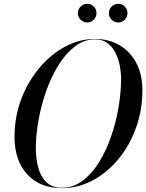

<svg xmlns="http://www.w3.org/2000/svg" viewBox="-20 -961 755 991"><path d="M541.9 -893Q541.9 -913 556.3 -927.2Q570.7 -941.4 590.3 -941.4Q610.3 -941.4 624.1 -927.2Q637.9 -913 637.9 -893Q637.9 -873.4 624.1 -859.2Q610.3 -845 590.3 -845Q570.7 -845 556.3 -859.2Q541.9 -873.4 541.9 -893ZM381.9 -893Q381.9 -913 396.3 -927.2Q410.7 -941.4 430.3 -941.4Q450.3 -941.4 464.1 -927.2Q477.9 -913 477.9 -893Q477.9 -873.4 464.1 -859.2Q450.3 -845 430.3 -845Q410.7 -845 396.3 -859.2Q381.9 -873.4 381.9 -893ZM300 10Q185.5 10 120.2 -61.5Q55 -133 55 -255Q55 -357.5 89.5 -448.8Q124 -540 182.8 -610Q241.5 -680 315.8 -720Q390 -760 470 -760Q541.5 -760 596.8 -727.8Q652 -695.5 683.5 -636Q715 -576.5 715 -495Q715 -392.5 682 -301.2Q649 -210 591.2 -140Q533.5 -70 458.5 -30Q383.5 10 300 10ZM470 -758Q415 -758 367.8 -722.2Q320.5 -686.5 283 -626.8Q245.5 -567 219.2 -493.2Q193 -419.5 179 -342Q165 -264.5 165 -195Q165 -144 177 -97.5Q189 -51 218.5 -21.5Q248 8 300 8Q358 8 406 -27.8Q454 -63.5 491 -123.2Q528 -183 553.5 -256.8Q579 -330.5 592 -408Q605 -485.5 605 -555Q605 -586 598.5 -621Q592 -656 576.5 -687.2Q561 -718.5 535 -738.2Q509 -758 470 -758Z"/></svg>

Font: Bodoni* 96pt
Style: Italic
Weight: 400
Italic angle: -13°
Version: Version 2.3